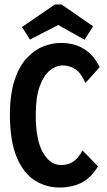

<svg xmlns="http://www.w3.org/2000/svg" viewBox="-20 -823 478 854"><path d="M244 11Q184 11 134 -21Q84 -53 54.5 -123.5Q25 -194 24 -308Q24 -403 44.5 -465.5Q65 -528 99 -564.5Q133 -601 172.5 -616.5Q212 -632 251 -632Q313 -632 356.5 -603.5Q400 -575 423 -524L360 -454Q340 -500 314 -516Q288 -532 258 -532Q229 -532 201.5 -509.5Q174 -487 156.5 -438.5Q139 -390 139 -312Q139 -200 171 -144.5Q203 -89 251 -89Q283 -89 305.5 -104Q328 -119 347 -154L416 -83Q384 -31 342 -10Q300 11 244 11ZM113 -647 78 -703 224 -803H254L394 -706L356 -646L239 -712Z"/></svg>

Font: Inconsolata SemiCondensed ExtraBold
Style: Regular
Weight: 800
Width: 4
Monospace: yes
Designer: Raph Levien, Cyreal, Brenton Simpson
Foundry: Raph Levien, Cyreal, Google
Version: Version 3.100; ttfautohint (v1.8.4.7-5d5b)